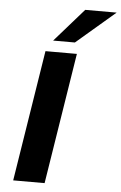

<svg xmlns="http://www.w3.org/2000/svg" viewBox="-62 -987 647 1029"><g transform="rotate(5 261.5 -472.0)"><path d="M49 0 161 -705H330L218 0ZM197 -765 354 -944H523L314 -765Z"/></g></svg>

Font: Nunito Sans 10pt SemiExpanded ExtraBold
Style: Italic
Weight: 800
Width: 6
Italic angle: -9°
Designer: Vernon Adams
Foundry: Vernon Adams
Version: Version 3.101;gftools[0.9.27]